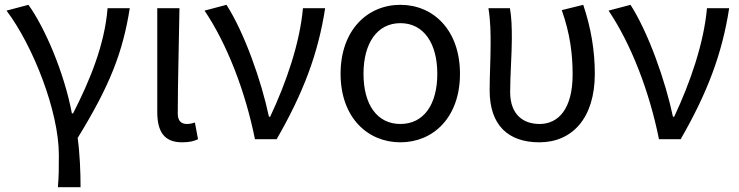

<svg xmlns="http://www.w3.org/2000/svg" viewBox="-20 -577 3064 796"><path d="M220 199H314C314 137 311 60 302 -5C436 -223 489 -360 518 -543H426C414 -392 353 -244 283 -107H278C246 -277 166 -462 98 -557L7 -533C116 -389 224 -116 224 65C224 125 224 150 220 199Z M735 13C766 13 785 8 801 0L788 -69C776 -65 765 -63 755 -63C732 -63 717 -75 717 -106C717 -237 722 -396 724 -543H632V-113C632 -32 660 13 735 13Z M1037 0H1127C1237 -191 1299 -354 1328 -543H1236C1223 -397 1166 -233 1100 -93H1095C1064 -240 994 -440 919 -557L828 -533C921 -395 997 -199 1037 0Z M1640 13C1776 13 1887 -90 1887 -271C1887 -453 1776 -557 1640 -557C1504 -557 1392 -453 1392 -271C1392 -90 1504 13 1640 13ZM1640 -63C1543 -63 1487 -144 1487 -271C1487 -397 1543 -481 1640 -481C1737 -481 1793 -397 1793 -271C1793 -144 1737 -63 1640 -63Z M2216 13C2352 13 2446 -87 2446 -271C2446 -368 2430 -462 2398 -557L2309 -535C2344 -436 2354 -351 2354 -268C2354 -127 2296 -63 2217 -63C2152 -63 2095 -99 2095 -196C2095 -263 2102 -355 2102 -416C2102 -464 2101 -505 2094 -543H2005C2014 -486 2014 -438 2014 -394C2014 -330 2010 -266 2010 -202C2010 -58 2087 13 2216 13Z M2712 0H2802C2912 -191 2974 -354 3003 -543H2911C2898 -397 2841 -233 2775 -93H2770C2739 -240 2669 -440 2594 -557L2503 -533C2596 -395 2672 -199 2712 0Z"/></svg>

Font: Source Han Sans CN Regular
Style: Regular
Weight: 400
Designer: Ryoko NISHIZUKA (kana & ideographs); Paul D. Hunt (Latin, Greek & Cyrillic); Wenlong ZHANG (bopomofo); Sandoll Communica
Foundry: Adobe Systems Incorporated
Version: Version 1.004;PS 1.004;hotconv 1.0.82;makeotf.lib2.5.63406